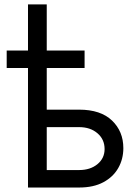

<svg xmlns="http://www.w3.org/2000/svg" viewBox="-20 -838 622 858"><path d="M358 -612.2V-534.1H188.9V-348H333.8Q429.7 -348 480.5 -299.4Q531.2 -250.7 531.2 -176.1Q531.2 -127.1 508.5 -87.2Q485.8 -47.2 441.8 -23.6Q397.7 0 333.8 0H105.1V-534.1H9.9V-612.2H105.1V-818.2H188.9V-612.2ZM188.9 -269.9V-78.1H333.8Q383.5 -78.1 415.5 -104.4Q447.4 -130.7 447.4 -171.9Q447.4 -215.2 415.5 -242.5Q383.5 -269.9 333.8 -269.9Z"/></svg>

Font: Inter Zeller
Style: Regular
Weight: 400
Designer: Rasmus Andersson; Joe Bland
Foundry: zeller
Version: Version 3.015;git-dec3a8cb1